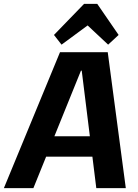

<svg xmlns="http://www.w3.org/2000/svg" viewBox="-51 -969 713 989"><path d="M258 -700H504L597 0H445L370 -605H366L121 0H-31ZM171 -267H469L454 -162H156ZM227 -789 382 -949H450L560 -789L506 -739L363 -873H448L266 -739Z"/></svg>

Font: Pathway Extreme SemiCondensed
Style: Bold Italic
Weight: 700
Width: 4
Italic angle: -8°
Version: Version 1.001;gftools[0.9.26]